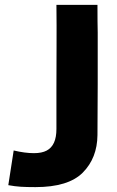

<svg xmlns="http://www.w3.org/2000/svg" viewBox="-20 -753 480 786"><path d="M14 5 36 -137Q82 -126 119 -126Q151 -126 171 -136.5Q191 -147 201 -169Q211 -191 211 -225V-390Q211 -477 211.5 -563.5Q212 -650 211 -733H379Q379 -658 380 -620Q380 -514 380 -408Q380 -302 379 -200Q378 -106 319 -46.5Q260 13 125 13Q89 13 65 11.5Q41 10 14 5Z"/></svg>

Font: Kreadon
Style: Regular
Weight: 400
Designer: kohakuno
Foundry: StudioGnu
Version: Version 1.000;Glyphs 3.1.2 (3151)